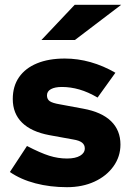

<svg xmlns="http://www.w3.org/2000/svg" viewBox="-20 -767 551 797"><path d="M258 10Q188 10 127 -6Q66 -22 21 -53L92 -161Q148 -132 184.5 -120.5Q221 -109 258 -109Q293 -109 312.5 -120.5Q332 -132 332 -151Q332 -166 320.5 -175Q309 -184 284 -188L185 -206Q110 -220 71.5 -258Q33 -296 33 -356Q33 -409 59 -446.5Q85 -484 133.5 -504Q182 -524 249 -524Q303 -524 356 -509Q409 -494 459 -465L385 -362Q346 -385 309.5 -395.5Q273 -406 237 -406Q208 -406 191.5 -397Q175 -388 175 -371Q175 -355 186.5 -347Q198 -339 228 -334L325 -316Q402 -302 441 -264Q480 -226 480 -167Q480 -117 451 -76.5Q422 -36 372 -13Q322 10 258 10ZM152 -601 290 -747H483L291 -601Z"/></svg>

Font: Red Hat Text VF
Style: Regular
Weight: 400
Designer: Pentagram, MCKL
Foundry: Pentagram, MCKL
Version: Version 1.023